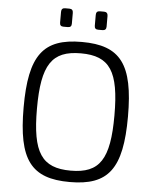

<svg xmlns="http://www.w3.org/2000/svg" viewBox="-59 -914 783 975"><g transform="rotate(5 333.0 -426.5)"><path d="M233 -865C220 -865 214 -858 214 -845V-790C214 -777 220 -771 233 -771H255C268 -771 274 -777 274 -790V-845C274 -858 268 -865 255 -865ZM410 -865C397 -865 391 -858 391 -845V-790C391 -777 397 -771 410 -771H432C444 -771 451 -777 451 -790V-845C451 -858 444 -865 432 -865ZM333 -702C136 -702 67 -612 67 -345C67 -78 136 12 333 12C530 12 599 -78 599 -345C599 -612 530 -702 333 -702ZM333 -644C481 -644 530 -569 530 -345C530 -121 481 -46 333 -46C185 -46 135 -121 135 -345C135 -569 185 -644 333 -644Z"/></g></svg>

Font: SnT
Style: Regular
Weight: 300
Designer: Natanael Gama
Version: Version 1.001;PS 001.001;hotconv 1.0.70;makeotf.lib2.5.58329